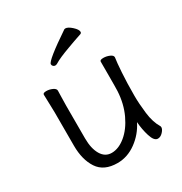

<svg xmlns="http://www.w3.org/2000/svg" viewBox="-171 -839 931 983"><g transform="rotate(-30 295.0 -347.5)"><path d="M362 -634Q351 -630 319.5 -618.5Q288 -607 265 -597Q242 -587 226 -577Q220 -574 215 -574Q208 -574 203 -579Q198 -584 198 -591Q198 -611 348 -712Q350 -713 354 -713Q369 -713 391 -693Q413 -673 413 -659Q413 -652 406 -649ZM109 -484Q127 -484 144.5 -476Q162 -468 162 -456Q162 -435 161 -419L160 -368V-175Q160 -115 181.5 -78.5Q203 -42 242 -42Q283 -42 324 -75.5Q365 -109 393 -168.5Q421 -228 425 -301Q426 -322 426 -395V-475Q426 -485 447 -485Q465 -485 482.5 -477.5Q500 -470 500 -459V-457Q496 -433 492 -373Q488 -313 488 -237Q488 -191 495 -132.5Q502 -74 526 -35Q527 -33 527 -29Q527 -17 513 -2Q499 13 483 13Q461 13 448 -28.5Q435 -70 432 -114Q404 -57 352.5 -19.5Q301 18 242 18Q162 18 127 -35Q92 -88 92 -171V-368L91 -406L89 -474Q89 -484 109 -484Z"/></g></svg>

Font: Iansui 0.93
Style: Regular
Weight: 400
Designer: But Ko / Fontworks Inc.
Foundry: zi-hi.com / Fontworks Inc.
Version: Version 0.931